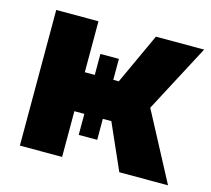

<svg xmlns="http://www.w3.org/2000/svg" viewBox="-82 -627 797 725"><g transform="rotate(15 316.0 -265.0)"><path d="M52.7 -530.3H217.8V-331.1H256.8V-413.1H329.1V-331.1H350.6L442.4 -530.3H630.9L491.2 -265.6L631.8 0H441.4L362.3 -178.7H329.1V-96.7H256.8V-178.7H217.8V0H52.7Z"/></g></svg>

Font: Pretendard ExtraBold
Style: Regular
Weight: 800
Designer: Base glyphs from Inter by Rasmus Andersson; Hangeul glyphs from Noto Sans CJK(Source Han Sans) by Jang Soo-young and Kan
Foundry: Kil Hyung-jin
Version: Version 1.309